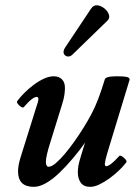

<svg xmlns="http://www.w3.org/2000/svg" viewBox="-20 -712 523 745"><path d="M111 13Q50 13 50 -47Q50 -59 52.5 -72.5Q55 -86 60 -102L127 -316Q130 -327 128.5 -331.5Q127 -336 122 -336Q115 -336 103 -327Q91 -318 72 -296Q69 -293 61.5 -297.5Q54 -302 49 -309Q44 -316 47 -320Q58 -335 74.5 -351.5Q91 -368 111 -383Q131 -398 151 -407Q171 -416 189 -416Q208 -416 220 -404.5Q232 -393 232 -371Q232 -360 230 -344.5Q228 -329 220 -304L176 -162Q167 -134 162.5 -114.5Q158 -95 158 -85Q158 -65 169 -65Q180 -65 196.5 -79Q213 -93 232 -115.5Q251 -138 270 -165Q289 -192 306 -219.5Q323 -247 335 -270Q348 -294 361 -328Q374 -362 387 -405Q389 -410 400 -413Q411 -416 433 -416Q461 -416 472 -413.5Q483 -411 483 -403L396 -117Q388 -90 387 -78.5Q386 -67 392 -67Q399 -67 411 -76Q423 -85 443 -107Q446 -110 454 -105Q462 -100 467.5 -93Q473 -86 470 -82Q458 -66 440.5 -49.5Q423 -33 403.5 -19Q384 -5 365 4Q346 13 330 13Q305 13 293.5 -3Q282 -19 282 -43Q282 -55 284 -68Q286 -81 295 -110L316 -178V-167Q291 -131 264 -99Q237 -67 210.5 -41.5Q184 -16 158.5 -1.5Q133 13 111 13ZM262 -501Q252 -491 241.5 -493Q231 -495 227.5 -504.5Q224 -514 233 -528L333 -678Q343 -693 357.5 -691.5Q372 -690 385 -679.5Q398 -669 402.5 -655.5Q407 -642 397 -632Z"/></svg>

Font: Junicode VF
Style: Italic
Weight: 400
Italic angle: -11°
Designer: Peter S. Baker
Version: Version 2.209